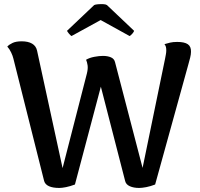

<svg xmlns="http://www.w3.org/2000/svg" viewBox="-20 -914 988 948"><path d="M855 -707Q891 -707 907.5 -695.5Q924 -684 923 -658Q923 -646 919 -629.5Q915 -613 910 -596L746 -3Q723 6 702 10Q681 14 667 14Q640 14 621 5.5Q602 -3 598 -20L478 -486L350 -3Q326 6 306 10Q286 14 273 14Q241 14 222 5.5Q203 -3 198 -20L46 -625Q43 -638 35 -655Q27 -672 16 -684Q25 -694 42 -702Q59 -710 87 -710Q119 -710 138.5 -698.5Q158 -687 163 -664L289 -84L409 -551Q415 -575 412.5 -591.5Q410 -608 405 -619Q422 -629 446 -633.5Q470 -638 488 -638Q511 -638 527.5 -631Q544 -624 548 -607L684 -85L795 -624Q797 -635 799 -645.5Q801 -656 801 -665Q801 -676 799 -683Q797 -690 792 -696Q805 -700 819.5 -703.5Q834 -707 855 -707ZM508 -889 642 -762Q642 -758 634 -748.5Q626 -739 620 -736L477 -815L333 -736Q328 -739 320 -748.5Q312 -758 311 -762L445 -889Q451 -892 464 -893Q477 -894 489.5 -893.5Q502 -893 508 -889Z"/></svg>

Font: Arima SemiBold
Style: Regular
Weight: 600
Designer: Joana Correia and Natanael Gama
Foundry: NDISCOVER
Version: Version 1.101;gftools[0.9.23]